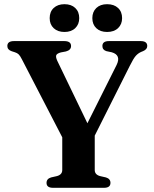

<svg xmlns="http://www.w3.org/2000/svg" viewBox="-20 -896 733 916"><path d="M507 -23.5Q507 0 476 0H233Q202 0 202 -23.5Q202 -43 223.5 -49.5L252 -56Q277 -63 277 -85V-241L84.5 -613Q76 -630 69.2 -636.5Q62.5 -643 51.5 -646.5L36 -651.5Q15 -658.5 15 -676.5Q15 -700 47 -700H286.5Q319 -700 319 -676.5Q319 -657 294.5 -650.5L270.5 -646Q252 -641 248.5 -632.8Q245 -624.5 253 -606.5L397 -308L536.5 -586.5Q559 -633 513.5 -646.5L487.5 -652Q468.5 -658 468.5 -676.5Q468.5 -700 500 -700H651Q682.5 -700 682.5 -676.5Q682.5 -660.5 662.5 -652L655 -649Q639.5 -642.5 628 -629.8Q616.5 -617 599 -581.5L432 -249V-85Q432 -63 457 -56L485.5 -49.5Q507 -43 507 -23.5ZM287.5 -743.5Q255.5 -743.5 236.2 -761.5Q217 -779.5 217 -809.5Q217 -840 236.2 -858Q255.5 -876 287.5 -876Q320 -876 339 -858Q358 -840 358 -809.5Q358 -780 339 -761.8Q320 -743.5 287.5 -743.5ZM491 -743.5Q458.5 -743.5 439.5 -761.5Q420.5 -779.5 420.5 -809.5Q420.5 -839.5 439.5 -857.8Q458.5 -876 491 -876Q524 -876 543.2 -858Q562.5 -840 562.5 -809.5Q562.5 -780 543.2 -761.8Q524 -743.5 491 -743.5Z"/></svg>

Font: Fraunces 9pt S000 SemiBold
Style: Regular
Weight: 600
Version: Version 1.000; ttfautohint (v1.8.3)